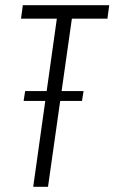

<svg xmlns="http://www.w3.org/2000/svg" viewBox="-20 -720 441 740"><path d="M401 -700 394 -648H228L262 -683L165 0H108L204 -683L225 -648H61L68 -700ZM302 -369 296 -331H71L77 -369Z"/></svg>

Font: Pathway Extreme Condensed Thin
Style: Italic
Weight: 250
Width: 3
Italic angle: -8°
Version: Version 1.001;gftools[0.9.26]